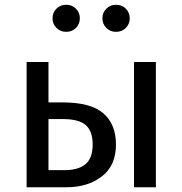

<svg xmlns="http://www.w3.org/2000/svg" viewBox="-20 -788 768 808"><path d="M468 -180Q468 -91 408.5 -45.5Q349 0 261 0H92V-527H184V-357H244Q362 -357 415 -311Q468 -265 468 -180ZM636 -527V0H544V-527ZM370 -180Q370 -235 341.5 -261Q313 -287 243 -287H184V-72H253Q309 -72 339.5 -97Q370 -122 370 -180ZM316 -711Q316 -687 299.5 -670.5Q283 -654 259 -654Q234 -654 217.5 -670.5Q201 -687 201 -711Q201 -735 217.5 -751.5Q234 -768 259 -768Q283 -768 299.5 -751.5Q316 -735 316 -711ZM526 -711Q526 -687 509.5 -670.5Q493 -654 468 -654Q444 -654 427.5 -670.5Q411 -687 411 -711Q411 -735 427.5 -751.5Q444 -768 468 -768Q493 -768 509.5 -751.5Q526 -735 526 -711Z"/></svg>

Font: FiraGO
Style: Regular
Weight: 400
Designer: bBox Type
Foundry: bBox Type GmbH
Version: Version 1.001;April 20, 2020;FontCreator 12.0.0.2555 64-bit